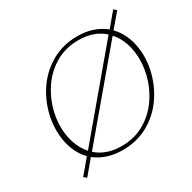

<svg xmlns="http://www.w3.org/2000/svg" viewBox="-161 -854 1058 1056"><g transform="rotate(-30 368.0 -326.5)"><path d="M706 -386Q706 -343 697 -301Q679 -218 632 -148Q585 -78 512 -36.5Q439 5 347 5Q245 5 175 -50L100 39L83 24L158 -65Q121 -103 102 -156Q83 -209 83 -270Q83 -313 92 -356Q109 -438 155.5 -508Q202 -578 275.5 -620.5Q349 -663 441 -663Q545 -663 615 -606L687 -692L704 -677L631 -591Q668 -553 687 -500Q706 -447 706 -386ZM113 -277Q113 -222 129.5 -173Q146 -124 178 -88L596 -585Q535 -641 435 -641Q352 -641 287 -602Q222 -563 180 -498.5Q138 -434 122 -359Q113 -319 113 -277ZM676 -382Q676 -436 660 -484.5Q644 -533 612 -568L194 -72Q255 -17 353 -17Q436 -17 501.5 -56Q567 -95 609 -159.5Q651 -224 667 -299Q676 -341 676 -382Z"/></g></svg>

Font: Ysabeau Infant Extralight
Style: Italic
Weight: 200
Italic angle: -12°
Designer: Christian Thalmann (Catharsis Fonts)
Version: Version 0.003